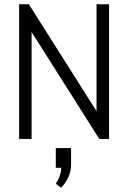

<svg xmlns="http://www.w3.org/2000/svg" viewBox="-20 -655 604 905"><path d="M448 0 129 -504V0H70V-635H116L435 -131V-635H494V0ZM243 136V43H315V122Q315 180 268 230L243 211Q267 175 269 136Z"/></svg>

Font: Gemunu Libre Light
Style: Regular
Weight: 300
Designer: Puspanada Ekanayake, Sola Matas, Pathum Egodawatta, Kosala Senevirathne
Foundry: mooniak
Version: Version 1.100